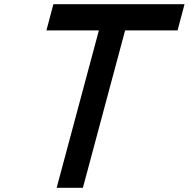

<svg xmlns="http://www.w3.org/2000/svg" viewBox="-20 -895 899 915"><path d="M250 0H375L576.2 -750H826.2Q831.5 -770.5 842.8 -812.5Q854 -854.5 859.4 -875H234.4Q229 -854 217.8 -812.5Q206.5 -771 201.2 -750H451.2Z"/></svg>

Font: Faithful 32x
Style: Oblique
Weight: 400
Foundry: Faithful Resource Pack
Version: Version 1.0; January 27, 2023